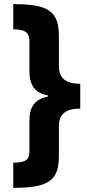

<svg xmlns="http://www.w3.org/2000/svg" viewBox="-20 -741 419 926"><path d="M44 44V165C225 165 264 124 264 7V-133C264 -187 294 -218 367 -217V-337C292 -337 264 -369 264 -422V-565C264 -690 211 -721 44 -721V-600C90 -598 122 -593 122 -542V-399C122 -330 148 -292 211 -281V-275C147 -263 122 -225 122 -159V-14C122 30 107 42 44 44Z"/></svg>

Font: Noto Sans Bengali ExtraCondensed ExtraBold
Style: Regular
Weight: 800
Width: 2
Designer: Joana Ranito - Universal Thirst; Jelle Bosma - Monotype Design Team
Foundry: Universal Thirst ehf.
Version: Version 3.000